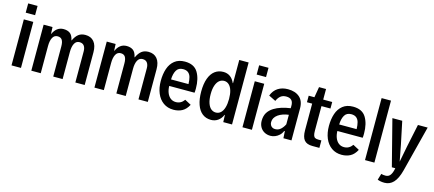

<svg xmlns="http://www.w3.org/2000/svg" viewBox="-64 -1462 5308 2346"><g transform="rotate(15 2589.5 -289.0)"><path d="M66.4 -784.2H185.1V-667H66.4ZM65.4 -582H185.1V0H65.4Z M315.9 -582H428.2L432.1 -498H435.5Q454.6 -542.5 487.8 -567.9Q521 -593.3 566.4 -593.3Q616.7 -593.3 648.7 -569.8Q680.7 -546.4 693.4 -484.9H696.3Q722.2 -541 756.6 -567.1Q791 -593.3 842.8 -593.3Q913.6 -593.3 952.4 -546.6Q991.2 -500 991.2 -413.1V0H873V-393.6Q873 -438 854 -463.6Q835 -489.3 795.9 -489.3Q753.4 -489.3 732.7 -449.7Q711.9 -410.2 711.9 -343.8V0H593.3V-379.9Q593.3 -435.5 575.9 -462.4Q558.6 -489.3 519 -489.3Q476.6 -489.3 455.8 -449.7Q435.1 -410.2 435.1 -343.8V0H315.9Z M1114.3 -582H1226.6L1230.5 -498H1233.9Q1252.9 -542.5 1286.1 -567.9Q1319.3 -593.3 1364.7 -593.3Q1415 -593.3 1447 -569.8Q1479 -546.4 1491.7 -484.9H1494.6Q1520.5 -541 1554.9 -567.1Q1589.4 -593.3 1641.1 -593.3Q1711.9 -593.3 1750.7 -546.6Q1789.6 -500 1789.6 -413.1V0H1671.4V-393.6Q1671.4 -438 1652.3 -463.6Q1633.3 -489.3 1594.2 -489.3Q1551.8 -489.3 1531 -449.7Q1510.3 -410.2 1510.3 -343.8V0H1391.6V-379.9Q1391.6 -435.5 1374.3 -462.4Q1356.9 -489.3 1317.4 -489.3Q1274.9 -489.3 1254.2 -449.7Q1233.4 -410.2 1233.4 -343.8V0H1114.3Z M2312 -256.3H1991.7Q1992.7 -208.5 2007.8 -169.9Q2022.9 -131.3 2051.5 -108.9Q2080.1 -86.4 2119.6 -86.4Q2185.1 -86.4 2225.1 -143.6L2304.7 -101.1Q2272.5 -39.6 2224.6 -13.9Q2176.8 11.7 2115.2 11.7Q2041 11.7 1986.8 -27.1Q1932.6 -65.9 1904.3 -134Q1876 -202.1 1876 -289.6Q1876 -376.5 1898.9 -444.6Q1921.9 -512.7 1972.4 -553Q2022.9 -593.3 2101.6 -593.3Q2217.8 -593.3 2266.4 -514.2Q2314.9 -435.1 2314.9 -310.1Q2314.9 -272.5 2312 -256.3ZM1992.7 -338.9H2213.4Q2211.9 -390.6 2202.4 -425Q2192.9 -459.5 2169.2 -479Q2145.5 -498.5 2104 -498.5Q2045.4 -498.5 2020 -454.1Q1994.6 -409.7 1992.7 -338.9Z M2855 -784.2V0H2744.1L2740.7 -89.4H2736.3Q2716.3 -41 2678.2 -14.2Q2640.1 12.7 2589.8 12.7Q2526.4 12.7 2480.7 -22.9Q2435.1 -58.6 2410.9 -127Q2386.7 -195.3 2386.7 -291Q2386.7 -389.6 2411.4 -457.3Q2436 -524.9 2481.2 -559.1Q2526.4 -593.3 2587.9 -593.3Q2638.2 -593.3 2674.6 -566.9Q2710.9 -540.5 2732.4 -490.7H2736.3V-784.2ZM2739.3 -291.5Q2739.3 -353 2725.8 -397.5Q2712.4 -441.9 2686.5 -465.8Q2660.6 -489.7 2625 -489.7Q2591.8 -489.7 2565.2 -468.5Q2538.6 -447.3 2522.7 -402.6Q2506.8 -357.9 2506.8 -291.5Q2506.8 -223.1 2522.5 -177.7Q2538.1 -132.3 2564.7 -110.8Q2591.3 -89.4 2625 -89.4Q2660.6 -89.4 2686.5 -113.5Q2712.4 -137.7 2725.8 -183.1Q2739.3 -228.5 2739.3 -291.5Z M2987.8 -784.2H3106.4V-667H2987.8ZM2986.8 -582H3106.4V0H2986.8Z M3606.9 -404.3V0H3504.9L3499.5 -88.4H3492.2Q3478 -55.2 3453.4 -32.5Q3428.7 -9.8 3399.9 1.5Q3371.1 12.7 3343.8 12.7Q3299.3 12.7 3264.9 -6.6Q3230.5 -25.9 3211.7 -60.3Q3192.9 -94.7 3192.9 -137.7Q3192.9 -197.8 3217.5 -239.3Q3242.2 -280.8 3291.5 -311.5Q3330.1 -335.4 3382.6 -352.3Q3435.1 -369.1 3496.1 -377.4L3496.6 -397Q3499 -451.2 3476.8 -476.3Q3454.6 -501.5 3406.7 -501.5Q3364.3 -501.5 3336.4 -479Q3308.6 -456.5 3291 -415L3202.1 -459Q3227.5 -526.4 3280 -559.8Q3332.5 -593.3 3405.3 -593.3Q3498 -593.3 3552.5 -545.9Q3606.9 -498.5 3606.9 -404.3ZM3495.1 -173.3V-293.9Q3457 -289.6 3422.6 -277.6Q3388.2 -265.6 3362.8 -247.6Q3308.6 -208.5 3308.6 -152.8Q3308.6 -130.4 3318.4 -113.5Q3328.1 -96.7 3344.7 -88.4Q3361.3 -80.1 3380.9 -81.5Q3419.4 -82.5 3447.5 -107.9Q3475.6 -133.3 3495.1 -173.3Z M3734.9 -163.6V-499.5H3668.9V-582H3741.2L3763.7 -715.8H3852.5V-582H3966.3V-499.5H3852.5V-190.9Q3852.5 -152.8 3858.6 -132.1Q3864.7 -111.3 3879.2 -102.8Q3893.6 -94.2 3920.9 -94.2H3960V0H3871.6Q3798.8 0 3766.8 -39.3Q3734.9 -78.6 3734.9 -163.6Z M4439 -256.3H4118.7Q4119.6 -208.5 4134.8 -169.9Q4149.9 -131.3 4178.5 -108.9Q4207 -86.4 4246.6 -86.4Q4312 -86.4 4352.1 -143.6L4431.6 -101.1Q4399.4 -39.6 4351.6 -13.9Q4303.7 11.7 4242.2 11.7Q4168 11.7 4113.8 -27.1Q4059.6 -65.9 4031.2 -134Q4002.9 -202.1 4002.9 -289.6Q4002.9 -376.5 4025.9 -444.6Q4048.8 -512.7 4099.4 -553Q4149.9 -593.3 4228.5 -593.3Q4344.7 -593.3 4393.3 -514.2Q4441.9 -435.1 4441.9 -310.1Q4441.9 -272.5 4439 -256.3ZM4119.6 -338.9H4340.3Q4338.9 -390.6 4329.3 -425Q4319.8 -459.5 4296.1 -479Q4272.5 -498.5 4231 -498.5Q4172.4 -498.5 4147 -454.1Q4121.6 -409.7 4119.6 -338.9Z M4537.1 -784.2H4655.8V0H4537.1Z M5173.8 -582 5024.9 0Q4996.6 107.9 4950.2 157Q4903.8 206.1 4837.9 206.1Q4812 206.1 4791 202.4Q4770 198.7 4749 190.9L4772.9 111.3Q4785.6 115.2 4797.9 116.9Q4810.1 118.7 4827.6 118.7Q4867.2 118.7 4888.7 88.1Q4910.2 57.6 4920.4 0H4876.5L4727.5 -582H4852.1L4912.1 -295.4L4951.2 -91.3L4990.7 -295.9L5050.8 -582Z"/></g></svg>

Font: Decalotype Medium
Style: Regular
Weight: 500
Designer: Alfredo Marco Pradil
Foundry: Alfredo Marco Pradil
Version: Version 1.0